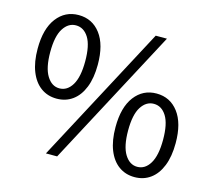

<svg xmlns="http://www.w3.org/2000/svg" viewBox="-98 -788 1021 919"><g transform="rotate(15 412.0 -328.0)"><path d="M183.7 -254.3Q138.8 -254.3 105.3 -278.7Q71.7 -303.1 53.2 -349.6Q34.6 -396.1 34.6 -462.3Q34.6 -561 75.7 -614.6Q116.7 -668.3 183.7 -668.3Q251.3 -668.3 292 -614.6Q332.7 -561 332.7 -462.3Q332.7 -396.1 314.2 -349.6Q295.7 -303.1 262.1 -278.7Q228.5 -254.3 183.7 -254.3ZM183.7 -305.3Q222.6 -305.3 246.5 -344.8Q270.3 -384.3 270.3 -462.3Q270.3 -541 246.5 -579.1Q222.6 -617.3 183.7 -617.3Q145.7 -617.3 121.4 -579.1Q97 -541 97 -462.3Q97 -384.3 121.4 -344.8Q145.7 -305.3 183.7 -305.3ZM202.6 12 564.5 -668.3H620.1L258.2 12ZM640.8 12Q596 12 562.4 -12.4Q528.8 -36.7 510.3 -83.2Q491.8 -129.7 491.8 -196Q491.8 -294.6 532.8 -348.3Q573.9 -402 640.8 -402Q708.4 -402 749.1 -348.3Q789.9 -294.6 789.9 -196Q789.9 -129.7 771.3 -83.2Q752.8 -36.7 719.2 -12.4Q685.7 12 640.8 12ZM640.8 -39Q679.8 -39 703.6 -78.5Q727.5 -118 727.5 -196Q727.5 -274.6 703.6 -312.8Q679.8 -351 640.8 -351Q602.9 -351 578.5 -312.8Q554.2 -274.6 554.2 -196Q554.2 -118 578.5 -78.5Q602.9 -39 640.8 -39Z"/></g></svg>

Font: Source Sans 3 Variable
Style: Regular
Weight: 200
Designer: Paul D. Hunt
Foundry: Adobe Systems Incorporated
Version: Version 3.026